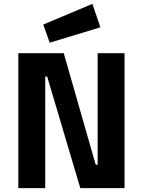

<svg xmlns="http://www.w3.org/2000/svg" viewBox="-20 -965 733 985"><path d="M74 0H212V-572H222L392 0H619V-692H481V-120H471L307 -692H74ZM202 -839 235 -746 495 -825 454 -945Z"/></svg>

Font: RazerF5
Style: Bold
Weight: 700
Foundry: Razer Inc.
Version: Version 1.000;PS 001.001;hotconv 1.0.56